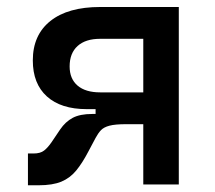

<svg xmlns="http://www.w3.org/2000/svg" viewBox="-20 -538 626 560"><path d="M232.9 -219.7Q157.7 -219.7 116.7 -256.8Q75.7 -293.9 75.7 -361.8Q75.7 -436 127 -476.8Q178.2 -517.6 272 -517.6H414.6V-424.8H272Q229.5 -424.8 206.3 -403.8Q183.1 -382.8 183.1 -344.2Q183.1 -308.1 206.3 -288.3Q229.5 -268.6 272 -268.6H404.8L399.9 -219.7ZM61.5 2.4V-90.3H77.6Q97.7 -90.3 108.6 -98.9Q119.6 -107.4 130.9 -124L155.3 -160.2Q170.9 -183.1 192.1 -194.3Q213.4 -205.6 249 -205.6H341.8L347.7 -175.8Q315.9 -175.8 299.3 -171.4Q282.7 -167 274.4 -158.2Q266.1 -149.4 258.8 -135.7L237.8 -96.2Q220.2 -62.5 202.4 -40.8Q184.6 -19 159.2 -8.3Q133.8 2.4 92.3 2.4ZM258.8 -175.8V-268.6H421.4V-175.8ZM397.9 0V-517.6H501.5V0Z"/></svg>

Font: Cascadia Code
Style: Regular
Weight: 400
Designer: Aaron Bell
Foundry: Saja Typeworks
Version: Version 2404.023